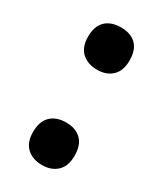

<svg xmlns="http://www.w3.org/2000/svg" viewBox="-151 -683 584 689"><g transform="rotate(30 141.0 -338.0)"><path d="M142 -448Q103 -448 79 -470Q55 -492 55 -535Q55 -579 78 -601Q101 -623 142 -623Q182 -623 204.5 -601Q227 -579 227 -535Q227 -492 203.5 -470Q180 -448 142 -448ZM142 -53Q103 -53 79 -75Q55 -97 55 -140Q55 -184 78 -206.5Q101 -229 142 -229Q181 -229 204 -207Q227 -185 227 -140Q227 -97 203.5 -75Q180 -53 142 -53Z"/></g></svg>

Font: Noto Sans Malayalam UI Condensed ExtraBold
Style: Regular
Weight: 800
Width: 3
Designer: Jelle Bosma - Monotype Design Team
Foundry: Monotype Imaging Inc.
Version: Version 2.104; ttfautohint (v1.8.4.7-5d5b)